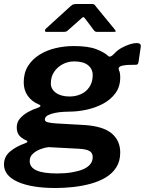

<svg xmlns="http://www.w3.org/2000/svg" viewBox="-58 -769 726 963"><path d="M221 174Q100 174 31 143Q-38 112 -38 56Q-38 16 -7 -9.5Q24 -35 67 -50Q77 -53 79 -58Q81 -63 71 -66Q49 -76 37.5 -91Q26 -106 26 -130Q26 -156 42.5 -175Q59 -194 83.5 -207.5Q108 -221 131 -228Q142 -232 144.5 -236.5Q147 -241 137 -245Q101 -260 81 -288.5Q61 -317 61 -356Q61 -404 82.5 -438Q104 -472 140 -494.5Q176 -517 220.5 -527.5Q265 -538 312 -538Q384 -538 424.5 -522.5Q465 -507 485 -488Q492 -482 501 -488Q510 -494 517 -502Q532 -518 552 -529Q572 -540 592 -546.5Q612 -553 626 -553Q637 -553 643 -549.5Q649 -546 648 -534L638 -466Q637 -452 632.5 -447.5Q628 -443 619 -444Q604 -444 588 -443.5Q572 -443 564 -441Q530 -437 539 -416Q542 -410 543.5 -401.5Q545 -393 545 -381Q545 -334 521 -301.5Q497 -269 458.5 -248.5Q420 -228 375 -218.5Q330 -209 287 -209Q279 -209 260 -208Q241 -207 219.5 -203Q198 -199 182.5 -191Q167 -183 167 -169Q167 -160 180.5 -156Q194 -152 223 -150L365 -142Q459 -136 502 -100Q545 -64 545 -4Q545 39 525.5 70Q506 101 472.5 121Q439 141 397 152.5Q355 164 309.5 169Q264 174 221 174ZM229 101Q269 101 302 95.5Q335 90 358 80.5Q381 71 394 55.5Q407 40 407 19Q407 -2 391 -11.5Q375 -21 337 -23L185 -31Q166 -29 144 -20.5Q122 -12 106.5 2.5Q91 17 91 39Q91 70 124.5 85.5Q158 101 229 101ZM291 -285Q322 -285 348.5 -297Q375 -309 391 -333.5Q407 -358 407 -392Q407 -423 383.5 -442Q360 -461 314 -461Q283 -461 256.5 -447Q230 -433 213.5 -408.5Q197 -384 197 -351Q197 -322 222.5 -303.5Q248 -285 291 -285ZM410 -621 371 -673Q364 -683 360 -683Q356 -683 346 -673L284 -618Q278 -612 273 -610.5Q268 -609 260 -609H176Q168 -609 167.5 -614.5Q167 -620 172 -625L297 -739Q305 -746 312 -747.5Q319 -749 331 -749H403Q413 -749 417.5 -744Q422 -739 425 -734L517 -622Q524 -613 522 -611Q520 -609 510 -609H430Q422 -609 418 -612Q414 -615 410 -621Z"/></svg>

Font: Libre Franklin Thin
Style: Bold Italic
Weight: 700
Italic angle: -8°
Version: Version 3.000